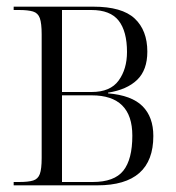

<svg xmlns="http://www.w3.org/2000/svg" viewBox="-20 -556 527 576"><path d="M21 0V-10H37Q65 -10 79.5 -14.5Q94 -19 99.5 -34Q105 -49 105 -82V-453Q105 -486 99.5 -501.5Q94 -517 79 -521.5Q64 -526 37 -526H21V-536H260Q346 -536 384 -500.5Q422 -465 422 -401Q422 -346 391.5 -316.5Q361 -287 304 -278V-276Q375 -270 407.5 -237.5Q440 -205 440 -148Q440 0 272 0ZM255 -280Q311 -280 336 -314.5Q361 -349 361 -400Q361 -462 336 -494Q311 -526 254 -526H166V-280ZM258 -10Q323 -10 350 -44Q377 -78 377 -149Q377 -270 255 -270H166V-10Z"/></svg>

Font: Noto Serif Display Condensed Light
Style: Regular
Weight: 300
Width: 3
Designer: Monotype Design Team
Foundry: Monotype Imaging Inc.
Version: Version 2.009